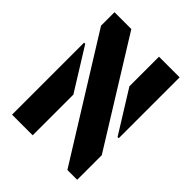

<svg xmlns="http://www.w3.org/2000/svg" viewBox="-194 -795 906 906"><g transform="rotate(45 258.5 -342.0)"><path d="M41 0V-480.5H48.8L178.7 -271.5V0ZM41 -593.8V-683.6H153.3L475.6 -164.1V0H410.2ZM337.9 -486.3V-683.6H475.6V-277.3H467.8Z"/></g></svg>

Font: Post No Bills Colombo ExtraBold
Style: Regular
Weight: 800
Designer: Kosala Senevirathne, Siva Puranthara, Lasantha Premarathna, Tharique Azeez
Foundry: Mooniak
Version: Version 1.220 ; ttfautohint (v1.6)